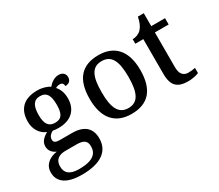

<svg xmlns="http://www.w3.org/2000/svg" viewBox="-151 -1001 1801 1581"><g transform="rotate(-30 749.0 -210.0)"><path d="M232 239C418 239 504 167 504 50C504 -38 455 -100 332 -100H218C170 -100 159 -113 159 -136C159 -164 179 -184 203 -196C216 -193 241 -191 257 -191C384 -191 445 -264 445 -365C445 -422 427 -459 403 -487C415 -494 427 -498 444 -498C469 -498 477 -481 477 -462C518 -462 534 -487 534 -516C534 -545 514 -570 473 -570C428 -570 394 -539 373 -515C351 -532 306 -547 257 -547C125 -547 62 -477 62 -362C62 -291 98 -233 157 -210C109 -182 85 -154 85 -113C85 -69 115 -43 145 -30C75 -19 17 20 17 95C17 186 88 239 232 239ZM254 -242C192 -242 167 -283 167 -364C167 -449 191 -495 253 -495C317 -495 339 -451 339 -365C339 -282 318 -242 254 -242ZM234 187C139 187 108 147 108 91C108 16 161 0 213 0H316C378 0 412 17 412 72C412 140 370 187 234 187Z M836 10C995 10 1078 -81 1078 -269C1078 -456 987 -547 839 -547C679 -547 597 -456 597 -269C597 -81 687 10 836 10ZM838 -45C744 -45 710 -122 710 -269C710 -417 743 -491 837 -491C931 -491 965 -417 965 -269C965 -122 932 -45 838 -45Z M1375 10C1415 10 1457 0 1476 -9V-58C1455 -54 1434 -51 1410 -51C1363 -51 1336 -81 1336 -146V-476H1467V-536H1336V-659H1280C1270 -610 1256 -577 1234 -554C1213 -531 1180 -519 1150 -519V-476H1226V-146C1226 -30 1274 10 1375 10Z"/></g></svg>

Font: Noto Serif Myanmar Medium
Style: Regular
Weight: 500
Designer: Ben Mitchell and the Monotype Design Team
Foundry: Monotype Imaging Inc.
Version: Version 2.106